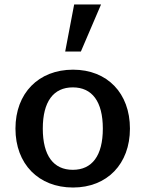

<svg xmlns="http://www.w3.org/2000/svg" viewBox="-20 -824 649 857"><path d="M49 -250C49 -92 152 13 306 13C458 13 560 -92 560 -250C560 -408 459 -513 306 -513C152 -513 49 -408 49 -250ZM171 -250C171 -371 219 -434 305 -434C391 -434 439 -371 439 -250C439 -129 391 -66 305 -66C219 -66 171 -129 171 -250ZM431 -804H311L271 -594H341Z"/></svg>

Font: Perun SemiBold
Style: Regular
Weight: 600
Foundry: Copyright (c) Stefan Peev, Context Ltd, 2016
Version: Version 1.089